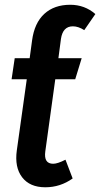

<svg xmlns="http://www.w3.org/2000/svg" viewBox="-20 -774 422 809"><path d="M287.1 -663.1Q244.6 -663.1 236.8 -609.9L226.1 -528.8H324.2L296.9 -439.9H212.9L170.9 -136.2Q163.6 -84 204.1 -84Q222.7 -84 255.9 -101.1L286.1 -22Q233.9 15.1 170.9 15.1Q105.5 15.1 73.2 -27.1Q41 -69.3 50.8 -140.1L92.8 -439.9H28.8L42 -528.8H105L115.2 -604Q125 -677.2 166.7 -715.6Q208.5 -753.9 275.9 -753.9Q336.9 -753.9 381.8 -714.8L335 -647Q310.1 -663.1 287.1 -663.1Z"/></svg>

Font: Fira Sans Compressed Medium
Style: Italic
Weight: 500
Width: 3
Italic angle: -8°
Designer: Carrois Corporate & Edenspiekermann AG
Foundry: Carrois Corporate GbR & Edenspiekermann AG
Version: Version 4.203;PS 004.203;hotconv 1.0.88;makeotf.lib2.5.64775